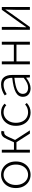

<svg xmlns="http://www.w3.org/2000/svg" viewBox="1485 -2066 594 3604"><g transform="rotate(-90 1782.0 -264.0)"><path d="M54 -263Q54 -348 88 -411Q122 -474 179 -507.5Q236 -541 303 -541Q371 -541 428 -507.5Q485 -474 519 -411Q553 -348 553 -263Q553 -179 519 -116.5Q485 -54 428 -20.5Q371 13 303 13Q236 13 179 -20.5Q122 -54 88 -116.5Q54 -179 54 -263ZM495 -263Q495 -330 470 -382.5Q445 -435 401.5 -464.5Q358 -494 303 -494Q249 -494 205.5 -464.5Q162 -435 137 -382.5Q112 -330 112 -263Q112 -196 137 -144Q162 -92 205.5 -63Q249 -34 303 -34Q358 -34 402 -63Q446 -92 470.5 -144Q495 -196 495 -263Z M719 -527H773V-299H913L971 -427Q1001 -493 1030.5 -515.5Q1060 -538 1100 -538Q1114 -538 1128 -531L1116 -481Q1110 -483 1098 -483Q1073 -483 1054.5 -467.5Q1036 -452 1014 -404L957 -278L1137 0H1076L915 -252H773V0H719Z M1222 -263Q1222 -348 1256.5 -411Q1291 -474 1349 -507.5Q1407 -541 1476 -541Q1529 -541 1567.5 -524Q1606 -507 1638 -476L1609 -443Q1555 -494 1477 -494Q1422 -494 1376.5 -464.5Q1331 -435 1305 -382.5Q1279 -330 1279 -263Q1279 -195 1303.5 -143Q1328 -91 1373 -62.5Q1418 -34 1477 -34Q1520 -34 1558 -49Q1596 -64 1623 -90L1651 -58Q1574 13 1474 13Q1402 13 1345 -20Q1288 -53 1255 -115.5Q1222 -178 1222 -263Z M1767 -132Q1767 -218 1851.5 -264.5Q1936 -311 2123 -331Q2124 -397 2096.5 -445.5Q2069 -494 1993 -494Q1909 -494 1817 -435L1793 -472Q1831 -500 1886 -520.5Q1941 -541 2000 -541Q2093 -541 2135 -485Q2177 -429 2177 -335V0H2131L2126 -69H2123Q2018 13 1928 13Q1858 13 1812.5 -24.5Q1767 -62 1767 -132ZM2123 -116V-291Q1960 -273 1891 -236Q1822 -199 1822 -135Q1822 -83 1854.5 -58Q1887 -33 1938 -33Q1983 -33 2026 -53Q2069 -73 2123 -116Z M2377 -527H2431V-301H2746V-527H2801V0H2746V-252H2431V0H2377Z M3025 -527H3078V-270Q3078 -213 3073 -106L3072 -71H3077L3156 -186L3400 -527H3453V0H3399V-258Q3399 -290 3403 -406L3405 -457H3400Q3350 -382 3323 -343L3077 0H3025Z"/></g></svg>

Font: Nebula Sans Light
Style: Regular
Weight: 300
Designer: Paul D. Hunt for Adobe (as Source Sans)
Foundry: Nebula Entertainment & Broadcasting LLC
Version: Version 1.010